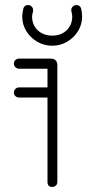

<svg xmlns="http://www.w3.org/2000/svg" viewBox="-20 -740 345 760"><path d="M55 -354Q47 -354 41 -359.5Q35 -365 35 -374Q35 -382 41 -388Q47 -394 55 -394H168V-468H55Q47 -468 41 -474Q35 -480 35 -488Q35 -497 41 -502.5Q47 -508 55 -508H180Q207 -508 207 -481V-20Q207 -11 201 -5.5Q195 0 187 0Q168 0 168 -20V-354ZM263 -694Q262 -698 262 -700Q262 -708 268 -714Q274 -720 282 -720Q296 -720 301 -707Q305 -690 305 -675Q305 -643 289 -617Q273 -591 246 -575Q219 -559 187 -559Q154 -559 127 -575Q100 -591 84 -617Q68 -643 68 -675Q68 -682 69.5 -690.5Q71 -699 72 -705Q76 -720 91 -720Q100 -720 105.5 -714Q111 -708 111 -700Q111 -698 111 -696Q107 -681 107 -675Q107 -641 129.5 -620Q152 -599 187 -599Q222 -599 244 -620.5Q266 -642 266 -675Q266 -679 265 -684Q264 -689 263 -694Z"/></svg>

Font: Libertine Sup Light
Style: Regular
Weight: 300
Designer: Bastien Sozeau
Foundry: NBR — Bastien Sozeau
Version: Version 2.003; ttfautohint (v1.8.4.7-5d5b);gftools[0.9.33]